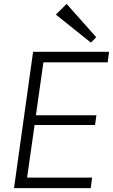

<svg xmlns="http://www.w3.org/2000/svg" viewBox="-20 -966 580 986"><path d="M105 -54H453L446 0H52L150 -700H540L533 -646H189L209 -689L161 -350L150 -374H475L468 -324H143L161 -348L113 -11ZM474 -775 447 -747 267 -891 322 -946Z"/></svg>

Font: Pathway Extreme 8pt Thin
Style: Italic
Weight: 100
Italic angle: -8°
Designer: Eduardo Rodriguez Tunni
Foundry: Eduardo Rodriguez Tunni
Version: Version 1.000